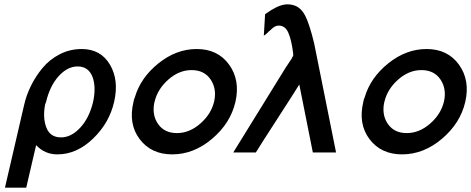

<svg xmlns="http://www.w3.org/2000/svg" viewBox="-20 -709 2191 893"><path d="M3 164 92 -220Q102 -265 123.5 -309Q145 -353 177.5 -392.5Q210 -432 257.5 -456.5Q305 -481 360 -481Q448 -481 491 -409Q534 -337 511 -236Q489 -138 413 -64.5Q337 9 247 9Q188 9 148 -34L102 164ZM194 -234Q192 -230 190 -224Q178 -162 195.5 -116Q213 -70 264 -70Q311 -70 353 -115Q395 -160 413 -235Q428 -305 410 -352Q391 -400 341 -400Q294 -400 253 -355Q212 -310 194 -234Z M601 -236Q602 -245 607 -256Q634 -348 717 -414.5Q800 -481 895 -481Q993 -481 1045.5 -408.5Q1098 -336 1075 -235Q1052 -136 966.5 -63.5Q881 9 781 9Q683 9 629.5 -62Q576 -133 601 -236ZM699 -236Q699 -234 698 -232Q697 -230 697 -228Q687 -171 716.5 -130.5Q746 -90 803 -90Q861 -90 911.5 -134Q962 -178 976 -237Q989 -296 959.5 -339.5Q930 -383 871 -383Q813 -383 763 -339Q713 -295 699 -236Z M1065 0 1309 -395 1337 -437Q1337 -438 1338 -439Q1339 -440 1339 -442Q1344 -448 1344 -453Q1344 -458 1343 -465Q1335 -526 1320.5 -558Q1306 -590 1276 -590Q1259 -590 1242 -573Q1241 -571 1227 -560H1228Q1215 -547 1207 -543L1213 -643Q1268 -683 1305 -688Q1329 -691 1351 -683Q1381 -672 1400 -635Q1419 -598 1441 -508L1543 0H1435L1372 -316Q1350 -280 1271 -158Q1192 -36 1170 0Z M1670 -236Q1671 -245 1676 -256Q1703 -348 1786 -414.5Q1869 -481 1964 -481Q2062 -481 2114.5 -408.5Q2167 -336 2144 -235Q2121 -136 2035.5 -63.5Q1950 9 1850 9Q1752 9 1698.5 -62Q1645 -133 1670 -236ZM1768 -236Q1768 -234 1767 -232Q1766 -230 1766 -228Q1756 -171 1785.5 -130.5Q1815 -90 1872 -90Q1930 -90 1980.5 -134Q2031 -178 2045 -237Q2058 -296 2028.5 -339.5Q1999 -383 1940 -383Q1882 -383 1832 -339Q1782 -295 1768 -236Z"/></svg>

Font: Coval
Style: Italic
Weight: 400
Foundry: Context Ltd
Version: Version 001.000